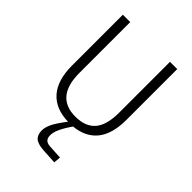

<svg xmlns="http://www.w3.org/2000/svg" viewBox="-255 -769 1124 1124"><g transform="rotate(45 307.0 -207.5)"><path d="M225.1 159.2Q225.1 135.7 239 105Q252.9 74.2 297.9 15.1Q192.9 12.7 137.5 -50.3Q82 -113.3 82 -233.9V-654.8H143.1V-233.9Q143.1 -36.1 307.1 -36.1Q390.6 -36.1 431.4 -84Q472.2 -131.8 472.2 -233.9V-654.8H532.2V-233.9Q532.2 -119.1 483.2 -57.1Q434.1 4.9 338.9 14.2Q279.8 97.7 279.8 144Q279.8 167 290.5 178.7Q301.3 190.4 328.1 191.9L413.1 196.8L409.2 240.2L315.9 234.9Q266.1 231.9 245.6 213.9Q225.1 195.8 225.1 159.2Z"/></g></svg>

Font: IntelOne Mono Light
Style: Regular
Weight: 300
Designer: Fred Shallcrass
Foundry: Frere-Jones Type LLC
Version: Version 1.200;hotconv 1.1.0;makeotfexe 2.6.0;FJTRelease1.2